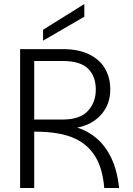

<svg xmlns="http://www.w3.org/2000/svg" viewBox="-20 -934 663 954"><path d="M80 0V-690H290Q371 -690 424 -663.5Q477 -637 502.5 -592Q528 -547 528 -489Q528 -416 483 -365Q438 -314 364 -300Q418 -283 461 -246Q504 -209 533 -149Q562 -89 572 0H498Q490 -96 454.5 -154.5Q419 -213 358 -243Q317 -263 265 -271.5Q213 -280 150 -280V0ZM150 -340H291Q377 -340 416.5 -382.5Q456 -425 456 -489Q456 -555 417.5 -593Q379 -631 290 -631H150ZM194 -732V-786L399 -914V-851Z"/></svg>

Font: Parkinsans Light
Style: Regular
Weight: 300
Designer: Red Stone, Indian Type Foundry
Foundry: Indian Type Foundry
Version: Version 1.000